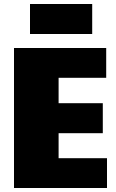

<svg xmlns="http://www.w3.org/2000/svg" viewBox="-20 -940 582 960"><path d="M223 -149H515V0H50V-700H511V-551H223L273 -667V-338L223 -424H494V-274H223L273 -360V-33ZM441 -920V-770H130V-920Z"/></svg>

Font: Pathway Extreme Condensed Black
Style: Regular
Weight: 900
Width: 3
Version: Version 1.001;gftools[0.9.26]